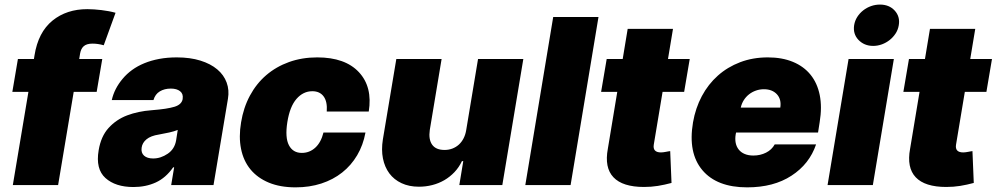

<svg xmlns="http://www.w3.org/2000/svg" viewBox="-20 -801 4313 831"><path d="M33.4 -403.4 57.5 -545.5H126.8L129.3 -561.1Q145.2 -661.6 207.4 -712Q268.5 -761.4 358 -761.4Q372.2 -761.4 387.8 -760.3Q403.4 -759.2 419.4 -757.3Q435.4 -755.3 450.8 -752.5Q466.3 -749.6 480.1 -745.7L429 -605.1Q403.8 -612.2 380.7 -612.2Q366.8 -612.2 357.4 -609.2Q348 -606.2 341.8 -600.5Q335.6 -594.8 332 -587Q328.5 -579.2 326.7 -569.6L322.8 -545.5H422.6L398.4 -403.4H299L231.5 0H35.5L103 -403.4Z M407 -150.6Q416.9 -210.6 449.6 -246.8Q483 -283.7 530.5 -301.7Q578.1 -319.6 635.7 -323.9Q671.2 -326.7 695.5 -330.4Q719.8 -334.2 735.8 -339.1Q766.3 -348.7 770.6 -372.2V-373.6Q773.8 -394.9 759.4 -406.2Q745 -417.6 719.5 -417.6Q691.8 -417.6 671.7 -405.5Q651.6 -393.5 644.2 -367.9H463.8Q474.8 -417.3 510.7 -459.9Q528.4 -481.2 551.8 -498.2Q575.3 -515.3 604.6 -527.3Q633.9 -539.4 669 -546Q704.2 -552.6 745 -552.6Q803.3 -552.6 847.5 -538.7Q891.7 -524.9 920.3 -500.7Q948.9 -476.6 960.9 -443.9Q973 -411.2 966.6 -373.6L904.1 0H720.9L733.7 -76.7H729.4Q697.4 -30.9 654.1 -11.2Q610.8 8.5 557.5 8.5Q479.8 8.5 436.4 -30.5Q393.1 -69.6 407 -150.6ZM642.8 -115.1Q675.8 -115.1 706 -135.7Q735.8 -155.9 742.2 -193.2L749.3 -238.6Q733.3 -232.2 712.5 -227.6Q691.8 -223 668.3 -218.8Q632.8 -213.4 614.3 -198.3Q595.9 -183.2 593 -161.9Q589.8 -139.6 603.5 -127.3Q617.2 -115.1 642.8 -115.1Z M1023.4 -271.3Q1033.7 -334.9 1061.6 -386.9Q1089.5 -438.9 1132.3 -475.7Q1175.1 -512.4 1231 -532.5Q1286.9 -552.6 1353 -552.6Q1473.7 -552.6 1533.4 -488.6Q1593 -424.7 1576 -318.2H1394.2Q1397.4 -361.2 1380.7 -383.7Q1364 -406.2 1331.7 -406.2Q1292.3 -406.2 1263.3 -373Q1234.4 -339.8 1223.7 -272.7Q1213.1 -205.6 1230.5 -172.4Q1247.9 -139.2 1286.2 -139.2Q1319.6 -139.2 1344.5 -161.8Q1369.3 -184.3 1380 -227.3H1561.8Q1551.8 -172.9 1525.9 -129.1Q1500 -85.2 1460.9 -54.3Q1421.9 -23.4 1370.7 -6.7Q1319.6 9.9 1259.2 9.9Q1192.8 9.9 1143.6 -10.5Q1094.5 -30.9 1064.1 -67.8Q1033.7 -104.8 1023.3 -156.6Q1012.8 -208.5 1023.4 -271.3Z M1637.1 -197.4 1695.3 -545.5H1891.3L1840.2 -238.6Q1834.2 -197.8 1850.3 -174.9Q1866.5 -152 1904.1 -152Q1922.2 -152 1938 -158Q1953.8 -164.1 1966.1 -175.2Q1978.3 -186.4 1986.5 -202.4Q1994.7 -218.4 1997.9 -238.6L2049 -545.5H2245L2154.1 0H1968L1985.1 -103.7H1979.4Q1966.6 -76.7 1946.9 -55.9Q1927.2 -35.2 1902.9 -21.1Q1878.6 -7.1 1850.7 0Q1822.8 7.1 1793.3 7.1Q1750.4 7.1 1717.9 -8.2Q1685.4 -23.4 1665.1 -50.6Q1644.9 -77.8 1637.4 -115.2Q1630 -152.7 1637.1 -197.4Z M2570.3 -727.3 2449.6 0H2253.6L2374.3 -727.3Z M2605.8 -545.5H2675.1L2696.7 -676.1H2892.8L2871.1 -545.5H2965.2L2941.1 -403.4H2847.7L2809.7 -175.4Q2804 -141.3 2840.9 -141.3Q2845.2 -141.3 2850.7 -142Q2856.2 -142.8 2861.9 -143.8Q2867.5 -144.9 2872.5 -145.8Q2877.5 -146.7 2880.7 -147L2886.4 -9.2Q2856.2 -1.1 2827.4 3.6Q2798.7 8.2 2767.4 8.2Q2674.7 8.2 2635.1 -33.7Q2595.5 -75.6 2610.8 -157L2651.6 -403.4H2581.7Z M2979.4 -271.3Q2990.1 -333.1 3017.6 -384.8Q3045.1 -436.4 3087 -473.7Q3128.9 -511 3183.6 -531.8Q3238.3 -552.6 3303.3 -552.6Q3365.1 -552.6 3411.9 -533.2Q3458.8 -513.8 3488.1 -477.6Q3517.4 -441.4 3527.9 -389.6Q3538.4 -337.7 3527.7 -272.7L3520.6 -227.3H3165.8L3164.1 -218.8Q3160.9 -199.2 3164.2 -182.5Q3167.6 -165.8 3177.4 -153.6Q3187.1 -141.3 3203.1 -134.6Q3219.1 -127.8 3240.8 -127.8Q3270.6 -127.8 3295.5 -140.3Q3320.3 -152.7 3333.1 -176.1H3512.1Q3483.3 -90.9 3405.5 -40.5Q3328.5 9.9 3213.8 9.9Q3082.7 9.9 3019.9 -64.6Q2957 -139.2 2979.4 -271.3ZM3186.1 -335.2H3357.2Q3362.6 -371.1 3342.7 -392.8Q3322.4 -414.8 3286.2 -414.8Q3268.1 -414.8 3251.6 -408.9Q3235.1 -403.1 3221.8 -392.6Q3208.5 -382.1 3199.2 -367.5Q3190 -353 3186.1 -335.2Z M3652.7 -545.5H3848.7L3757.8 0H3561.8ZM3676.8 -691.8Q3680 -711.6 3690.5 -728Q3701 -744.3 3716.3 -756.2Q3731.5 -768.1 3750.2 -774.7Q3768.8 -781.2 3788.4 -781.2Q3828.5 -781.2 3852.3 -755.3Q3876.4 -729 3870 -691.8Q3866.8 -672.2 3856.2 -655.9Q3845.5 -639.6 3830.4 -627.7Q3815.3 -615.8 3796.9 -609Q3778.4 -602.3 3759.2 -602.3Q3720.2 -602.3 3695 -628.9Q3671.2 -654.5 3676.8 -691.8Z M3914.1 -545.5H3983.3L4005 -676.1H4201L4179.3 -545.5H4273.4L4249.3 -403.4H4155.9L4117.9 -175.4Q4112.2 -141.3 4149.1 -141.3Q4153.4 -141.3 4158.9 -142Q4164.4 -142.8 4170.1 -143.8Q4175.8 -144.9 4180.8 -145.8Q4185.7 -146.7 4188.9 -147L4194.6 -9.2Q4164.4 -1.1 4135.7 3.6Q4106.9 8.2 4075.6 8.2Q3983 8.2 3943.4 -33.7Q3903.8 -75.6 3919 -157L3959.9 -403.4H3889.9Z"/></svg>

Font: Inter P Black
Style: Italic
Weight: 900
Italic angle: -9.40001°
Designer: Rasmus Andersson
Foundry: rsms
Version: Version 3.018;git-588b23468